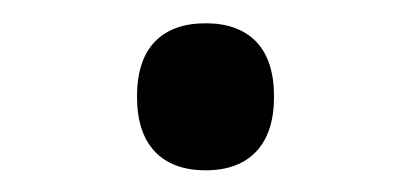

<svg xmlns="http://www.w3.org/2000/svg" viewBox="-20 -145 362 169"><path d="M161.1 4.9Q131.8 4.9 116.2 -11.7Q100.6 -28.3 100.6 -60.1Q100.6 -91.8 116.2 -108.2Q131.8 -124.5 161.1 -124.5Q189.9 -124.5 205.6 -108.2Q221.2 -91.8 221.2 -60.1Q221.2 -28.3 205.6 -11.7Q189.9 4.9 161.1 4.9Z"/></svg>

Font: Comme Medium
Style: Regular
Weight: 500
Version: Version 1.000;gftools[0.9.27]